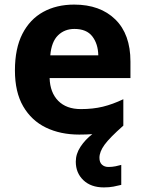

<svg xmlns="http://www.w3.org/2000/svg" viewBox="-20 -576 631 836"><path d="M413 111Q413 131 424 141Q435 151 452 151Q468 151 483 148Q498 145 508 142V229Q492 233 474 236.5Q456 240 432 240Q376 240 343 208.5Q310 177 310 128Q310 94 330.5 63Q351 32 382 8Q356 10 325 10Q243 10 180 -20.5Q117 -51 81 -113Q45 -175 45 -269Q45 -365 77.5 -428.5Q110 -492 168 -524Q226 -556 303 -556Q416 -556 482 -491.5Q548 -427 548 -308V-236H196Q198 -173 233.5 -137Q269 -101 332 -101Q385 -101 428 -111.5Q471 -122 517 -144V-29Q457 24 435 54.5Q413 85 413 111ZM304 -450Q261 -450 232.5 -422Q204 -394 199 -335H408Q407 -385 382 -417.5Q357 -450 304 -450Z"/></svg>

Font: Noto Sans Gurmukhi UI
Style: Bold
Weight: 700
Designer: Jelle Bosma - Monotype Design Team
Foundry: Monotype Imaging Inc.
Version: Version 2.004; ttfautohint (v1.8.4.7-5d5b)